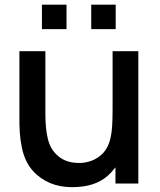

<svg xmlns="http://www.w3.org/2000/svg" viewBox="-20 -780 681 816"><path d="M262.7 -760.3V-656.2H158.2V-760.3ZM471.7 -760.3V-656.2H367.7V-760.3ZM458.5 -562.5H567.9V0H470.7V-68.8L453.1 -47.9Q401.4 9.3 310.5 14.6Q204.6 22.5 136.2 -37.6Q111.3 -59.1 95.7 -88.1Q80.1 -117.2 73 -152.3Q65.9 -187.5 64 -217.8Q62 -248 62.5 -289.6V-562.5H172.9V-293.9Q172.9 -231.9 183.8 -188.2Q194.8 -144.5 225.1 -118.7Q260.7 -85.9 322.8 -87.4Q371.6 -90.3 405.3 -117.7Q440.9 -145 451.2 -201.2Q458.5 -232.4 458.5 -315.4V-316.9Z"/></svg>

Font: Manrope3 Semibold
Style: Regular
Weight: 600
Width: 4
Designer: Mikhail Sharanda
Foundry: Mikhail Sharanda
Version: Version 3.000;PS 003.000;hotconv 1.0.88;makeotf.lib2.5.64775